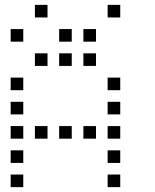

<svg xmlns="http://www.w3.org/2000/svg" viewBox="-20 -796 640 792"><path d="M125 -776Q124 -776 124 -776Q124 -776 124 -775V-725Q124 -724 124 -724Q124 -724 125 -724H175Q176 -724 176 -724Q176 -724 176 -725V-775Q176 -776 176 -776Q176 -776 175 -776ZM425 -776Q424 -776 424 -776Q424 -776 424 -775V-725Q424 -724 424 -724Q424 -724 425 -724H475Q476 -724 476 -724Q476 -724 476 -725V-775Q476 -776 476 -776Q476 -776 475 -776ZM25 -676Q24 -676 24 -676Q24 -676 24 -675V-625Q24 -624 24 -624Q24 -624 25 -624H75Q76 -624 76 -624Q76 -624 76 -625V-675Q76 -676 76 -676Q76 -676 75 -676ZM225 -676Q224 -676 224 -676Q224 -676 224 -675V-625Q224 -624 224 -624Q224 -624 225 -624H275Q276 -624 276 -624Q276 -624 276 -625V-675Q276 -676 276 -676Q276 -676 275 -676ZM325 -676Q324 -676 324 -676Q324 -676 324 -675V-625Q324 -624 324 -624Q324 -624 325 -624H375Q376 -624 376 -624Q376 -624 376 -625V-675Q376 -676 376 -676Q376 -676 375 -676ZM125 -576Q124 -576 124 -576Q124 -576 124 -575V-525Q124 -524 124 -524Q124 -524 125 -524H175Q176 -524 176 -524Q176 -524 176 -525V-575Q176 -576 176 -576Q176 -576 175 -576ZM225 -576Q224 -576 224 -576Q224 -576 224 -575V-525Q224 -524 224 -524Q224 -524 225 -524H275Q276 -524 276 -524Q276 -524 276 -525V-575Q276 -576 276 -576Q276 -576 275 -576ZM325 -576Q324 -576 324 -576Q324 -576 324 -575V-525Q324 -524 324 -524Q324 -524 325 -524H375Q376 -524 376 -524Q376 -524 376 -525V-575Q376 -576 376 -576Q376 -576 375 -576ZM25 -476Q24 -476 24 -476Q24 -476 24 -475V-425Q24 -424 24 -424Q24 -424 25 -424H75Q76 -424 76 -424Q76 -424 76 -425V-475Q76 -476 76 -476Q76 -476 75 -476ZM425 -476Q424 -476 424 -476Q424 -476 424 -475V-425Q424 -424 424 -424Q424 -424 425 -424H475Q476 -424 476 -424Q476 -424 476 -425V-475Q476 -476 476 -476Q476 -476 475 -476ZM25 -376Q24 -376 24 -376Q24 -376 24 -375V-325Q24 -324 24 -324Q24 -324 25 -324H75Q76 -324 76 -324Q76 -324 76 -325V-375Q76 -376 76 -376Q76 -376 75 -376ZM425 -376Q424 -376 424 -376Q424 -376 424 -375V-325Q424 -324 424 -324Q424 -324 425 -324H475Q476 -324 476 -324Q476 -324 476 -325V-375Q476 -376 476 -376Q476 -376 475 -376ZM25 -276Q24 -276 24 -276Q24 -276 24 -275V-225Q24 -224 24 -224Q24 -224 25 -224H75Q76 -224 76 -224Q76 -224 76 -225V-275Q76 -276 76 -276Q76 -276 75 -276ZM125 -276Q124 -276 124 -276Q124 -276 124 -275V-225Q124 -224 124 -224Q124 -224 125 -224H175Q176 -224 176 -224Q176 -224 176 -225V-275Q176 -276 176 -276Q176 -276 175 -276ZM225 -276Q224 -276 224 -276Q224 -276 224 -275V-225Q224 -224 224 -224Q224 -224 225 -224H275Q276 -224 276 -224Q276 -224 276 -225V-275Q276 -276 276 -276Q276 -276 275 -276ZM325 -276Q324 -276 324 -276Q324 -276 324 -275V-225Q324 -224 324 -224Q324 -224 325 -224H375Q376 -224 376 -224Q376 -224 376 -225V-275Q376 -276 376 -276Q376 -276 375 -276ZM425 -276Q424 -276 424 -276Q424 -276 424 -275V-225Q424 -224 424 -224Q424 -224 425 -224H475Q476 -224 476 -224Q476 -224 476 -225V-275Q476 -276 476 -276Q476 -276 475 -276ZM25 -176Q24 -176 24 -176Q24 -176 24 -175V-125Q24 -124 24 -124Q24 -124 25 -124H75Q76 -124 76 -124Q76 -124 76 -125V-175Q76 -176 76 -176Q76 -176 75 -176ZM425 -176Q424 -176 424 -176Q424 -176 424 -175V-125Q424 -124 424 -124Q424 -124 425 -124H475Q476 -124 476 -124Q476 -124 476 -125V-175Q476 -176 476 -176Q476 -176 475 -176ZM25 -76Q24 -76 24 -76Q24 -76 24 -75V-25Q24 -24 24 -24Q24 -24 25 -24H75Q76 -24 76 -24Q76 -24 76 -25V-75Q76 -76 76 -76Q76 -76 75 -76ZM425 -76Q424 -76 424 -76Q424 -76 424 -75V-25Q424 -24 424 -24Q424 -24 425 -24H475Q476 -24 476 -24Q476 -24 476 -25V-75Q476 -76 476 -76Q476 -76 475 -76Z"/></svg>

Font: Doto
Style: Regular
Weight: 400
Monospace: yes
Version: Version 1.000